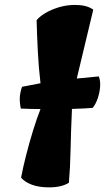

<svg xmlns="http://www.w3.org/2000/svg" viewBox="-20 -767 435 796"><path d="M184.1 9.8Q142.1 9.8 112.8 -1Q83.5 -11.7 67.4 -30.3Q75.2 -72.3 88.4 -124Q101.6 -175.8 117.2 -226.3Q132.8 -276.9 147.9 -314.9Q128.9 -314.9 108.4 -315.4Q87.9 -315.9 66.4 -316.9Q61.5 -338.9 62 -360.1Q62.5 -381.3 71.3 -407.2L147.9 -421.9Q140.1 -487.8 136.7 -556.2Q133.3 -624.5 131.8 -683.1Q142.6 -697.3 166.5 -711.9Q190.4 -726.6 223.1 -736.6Q255.9 -746.6 291 -746.6Q314 -746.6 332.5 -742.2Q351.1 -737.8 366.7 -727.1L298.3 -441.4L389.6 -450.2Q397 -431.6 395 -407Q393.1 -382.3 385 -358.9Q377 -335.4 364.3 -319.8Q353.5 -318.8 331.3 -317.6Q309.1 -316.4 278.3 -315.4Q273.9 -215.8 272.5 -143.3Q271 -70.8 265.6 -9.3Q234.9 9.8 184.1 9.8Z"/></svg>

Font: Fruktur
Style: Italic
Weight: 400
Italic angle: -8°
Designer: Viktoriya Grabowska, Eben Sorkin
Foundry: Viktoriya Grabowska
Version: Version 1.008; ttfautohint (v1.8.4.7-5d5b)